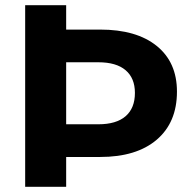

<svg xmlns="http://www.w3.org/2000/svg" viewBox="-20 -720 726 740"><path d="M366 -606Q506 -606 584 -543Q662 -480 662 -367Q662 -248 584 -181.5Q506 -115 366 -115H235V0H77V-700H235V-606ZM359 -241Q428 -241 464 -272Q500 -303 500 -362Q500 -419 464 -449.5Q428 -480 359 -480H235V-241Z"/></svg>

Font: Montserrat Semi Bold
Style: Regular
Weight: 600
Designer: Julieta Ulanovsky
Foundry: Julieta Ulanovsky
Version: Version 3.001 September 28, 2015